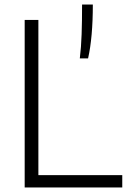

<svg xmlns="http://www.w3.org/2000/svg" viewBox="-20 -828 566 848"><path d="M89 0V-740H149.5V-54.5H520V0ZM342.5 -808H390Q390 -663 369 -570H332.5Q338.5 -619 340.5 -676.5Q342.5 -734 342.5 -808Z"/></svg>

Font: Encode Sans Light
Style: Regular
Weight: 300
Designer: Multiple Designers
Foundry: Impallari Type
Version: Version 2.000